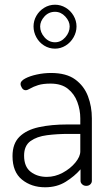

<svg xmlns="http://www.w3.org/2000/svg" viewBox="-20 -787 470 813"><path d="M171 6Q113 6 73 -26.5Q33 -59 33 -126Q33 -179 62.5 -208Q92 -237 144.5 -248.5Q197 -260 266 -260H320V-286Q320 -321 307.5 -355Q295 -389 267.5 -411Q240 -433 194 -433Q162 -433 141.5 -426.5Q121 -420 108.5 -412.5Q96 -405 89 -405Q79 -405 73 -414.5Q67 -424 67 -432Q67 -444 86.5 -454.5Q106 -465 136 -471.5Q166 -478 196 -478Q261 -478 298.5 -450.5Q336 -423 352.5 -379.5Q369 -336 369 -286V-21Q369 -13 362.5 -6.5Q356 0 345 0Q335 0 328 -6.5Q321 -13 321 -21V-70Q296 -41 258.5 -17.5Q221 6 171 6ZM178 -38Q213 -38 245.5 -55.5Q278 -73 299 -98.5Q320 -124 320 -146V-220H271Q222 -220 179 -214.5Q136 -209 109 -189.5Q82 -170 82 -128Q82 -81 110 -59.5Q138 -38 178 -38ZM213 -581Q188 -581 167 -594Q146 -607 134 -629Q122 -651 122 -675Q122 -699 134 -720Q146 -741 167 -754Q188 -767 213 -767Q237 -767 258 -754.5Q279 -742 291.5 -720.5Q304 -699 304 -675Q304 -651 291.5 -629Q279 -607 258 -594Q237 -581 213 -581ZM213 -608Q238 -608 256.5 -629Q275 -650 275 -675Q275 -697 256.5 -717Q238 -737 213 -737Q186 -737 168 -717Q150 -697 150 -675Q150 -650 168.5 -629Q187 -608 213 -608Z"/></svg>

Font: Dosis ExtraLight Light
Style: Regular
Weight: 300
Version: Version 3.001; ttfautohint (v1.8.2)